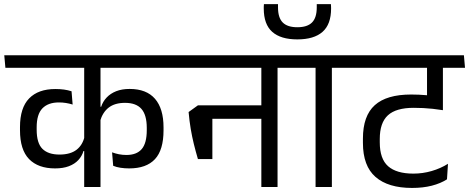

<svg xmlns="http://www.w3.org/2000/svg" viewBox="-40 -898 2253 922"><path d="M-14.1 -572.4H820.2L814.7 -632.6H-19.5ZM56 -272.5Q56 -178.9 99.6 -134.1Q143.3 -89.3 224.4 -89.3Q263.2 -89.3 290.9 -99.9Q318.7 -110.5 336.1 -129.3Q353.6 -148.1 361 -173H370.4L366.8 -245.2Q357.4 -201.8 327.6 -178.8Q297.8 -155.8 245.7 -155.8Q191.5 -155.8 163.8 -183.2Q136.1 -210.6 136.1 -275V-286.8Q136.1 -349.1 163.6 -377.6Q191.2 -406.1 242.9 -406.1Q260.5 -406.1 276.5 -403.5Q292.5 -401 308.8 -396L303.6 -459.7Q286.5 -465.2 267.4 -467.9Q248.3 -470.5 225.9 -470.5Q143.7 -470.5 99.8 -425.3Q56 -380.2 56 -287.9ZM745.3 -286.3Q745.3 -376.3 704.3 -423.6Q663.3 -470.9 582.6 -470.9Q545.5 -470.9 517.9 -460Q490.4 -449 472.3 -429.9Q454.2 -410.8 445.9 -385.6H436.7L440.3 -315Q452.5 -358.5 481.9 -381.3Q511.3 -404.1 560.3 -404.1Q613.8 -404.1 639.3 -374.9Q664.8 -345.6 664.8 -284.1V-273Q664.8 -210.1 640.4 -181.9Q616 -153.8 567 -153.8Q548.8 -153.8 531.3 -157.2Q513.9 -160.6 498.2 -166.5L503.5 -101.9Q518.6 -95.4 538.4 -92.4Q558.3 -89.3 580.4 -89.3Q662.6 -89.3 704 -133.6Q745.3 -177.8 745.3 -272.3ZM442.6 -593.4H364.3V0H442.6Z M1292.8 -593.4H1215V0H1292.8ZM1163.6 -572.4H1404.4L1398.9 -632.6H1158.2ZM1353.8 -572.4 1348.4 -632.6H792.8L798.1 -572.4ZM1246.3 -392.2H949.2V-327.5H1246.3ZM910.4 -134.2H979.8V-392.2H910.5L865.7 -360Q869.7 -315.7 875.9 -278.8Q882.2 -241.9 890.7 -207Q899.3 -172.1 910.4 -134.2Z M1553.7 0V-593.4H1475.4V0ZM1664.8 -572.4 1659.4 -632.6H1363.7L1370.2 -572.4ZM1549.1 -878H1481.1Q1481.1 -877 1481.1 -870.2Q1481.1 -863.5 1481.1 -862.8Q1481.1 -812.6 1458.2 -789.9Q1435.4 -767.2 1387.8 -767.2Q1340.5 -767.2 1317.8 -789.9Q1295 -812.6 1295 -862.8Q1295 -863.5 1295 -870Q1295 -876.5 1295 -878H1227.4Q1226.6 -870.1 1226.6 -865.6Q1226.6 -861 1226.6 -857.1Q1226.6 -781.2 1267.3 -745Q1308.1 -708.8 1387.8 -708.8Q1467.8 -708.8 1508.8 -745Q1549.9 -781.2 1549.9 -857.1Q1549.9 -861 1549.7 -865.6Q1549.5 -870.1 1549.1 -878Z M1957.1 -572.4H2182.4L2176.9 -632.6H1951.8ZM2086.4 -593.5H2011.3V-478.4L2086.4 -478.1ZM1634.2 -572.4H2193L2187.7 -632.6H1628.9ZM2010.6 -394.4 2086.9 -370.9V-594.9H2010.6ZM2106.5 -36.9 2111.2 -111.4Q2075.6 -89.1 2032.7 -76.7Q1989.9 -64.3 1945.2 -64.3Q1864 -64.3 1823.8 -99.7Q1783.7 -135 1783.7 -214.4V-230.7Q1783.7 -308.4 1822.7 -344.3Q1861.8 -380.2 1946.4 -380.2Q1969.7 -380.2 1992.3 -379.1Q2014.8 -378 2037.9 -375.5Q2061 -373 2086.9 -368.9V-430.5Q2044.2 -437.8 2007.6 -440.9Q1970.9 -444.1 1934.3 -444.1Q1816.5 -444.1 1759.7 -392.9Q1702.8 -341.6 1702.8 -232.5V-211.9Q1702.8 -100.9 1763.4 -48.2Q1824 4.5 1938.6 4.5Q1991.2 4.5 2033.5 -6.3Q2075.9 -17.2 2106.5 -36.9Z"/></svg>

Font: Anek Devanagari Medium
Style: Regular
Weight: 500
Designer: Kailash Malviya (Devanagari) & Yesha Goshar (Latin)
Foundry: Ek Type
Version: Version 1.003